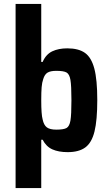

<svg xmlns="http://www.w3.org/2000/svg" viewBox="-20 -763 557 973"><path d="M59 -743H189V-449H196Q213 -488 245 -503Q277 -518 321 -518Q378 -518 410.5 -495Q443 -472 458 -415.5Q473 -359 473 -256Q473 -154 459 -97Q445 -40 412.5 -16Q380 8 323 8Q277 8 245.5 -6Q214 -20 196 -55H189V190H59ZM342 -255Q342 -329 337 -358Q332 -387 317.5 -395.5Q303 -404 265 -404Q236 -404 221 -395Q206 -386 199 -362Q193 -345 191 -321Q189 -297 189 -255Q189 -183 196 -158Q202 -129 217.5 -117.5Q233 -106 265 -106Q303 -106 317.5 -114.5Q332 -123 337 -152Q342 -181 342 -255Z"/></svg>

Font: Saira Semi Condensed SemiBold
Style: Regular
Weight: 600
Width: 4
Designer: Hector Gatti with collaboration of the Omnibus-Type team
Foundry: Omnibus-Type
Version: Version 1.001; ttfautohint (v1.8)